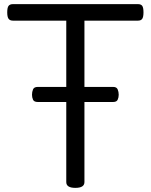

<svg xmlns="http://www.w3.org/2000/svg" viewBox="-20 -895 730 930"><path d="M345 15Q301 15 301 -13V-795H43Q28 -795 21.5 -804Q15 -813 15 -835Q15 -858 21.5 -866.5Q28 -875 43 -875H648Q663 -875 669 -866.5Q675 -858 675 -835Q675 -813 669 -804Q663 -795 648 -795H389V-13Q389 1 378 8Q367 15 345 15ZM163 -401Q145 -401 140 -412Q135 -423 135 -436Q135 -450 140 -462Q145 -474 163 -474H528Q545 -474 550 -462Q555 -450 555 -436Q555 -423 550 -412Q545 -401 528 -401Z"/></svg>

Font: Playwrite AT
Style: Regular
Weight: 400
Designer: Veronika Burian, José Scaglione
Foundry: TypeTogether
Version: Version 1.002